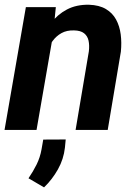

<svg xmlns="http://www.w3.org/2000/svg" viewBox="-21 -559 585 826"><path d="M207 -407.7 136.2 0H-1.5L90.3 -528.3H219.2ZM166.5 -282.7 132.3 -281.7Q137.7 -329.1 153.8 -375.5Q169.9 -421.9 198 -459.2Q226.1 -496.6 266.8 -518.1Q307.6 -539.6 361.8 -538.6Q405.8 -537.1 434.3 -520.3Q462.9 -503.4 478.3 -475.1Q493.7 -446.8 498.3 -411.1Q502.9 -375.5 499 -336.9L442.4 0H304.2L361.3 -338.4Q364.3 -364.3 359.9 -384.3Q355.5 -404.3 340.6 -416Q325.7 -427.7 297.4 -428.2Q266.1 -429.2 243.4 -416.5Q220.7 -403.8 205.1 -382.3Q189.5 -360.8 180.2 -335Q170.9 -309.1 166.5 -282.7ZM261.7 41 258.3 76.2Q252.9 125.5 228.3 169.4Q203.6 213.4 168.5 247.1L101.6 208Q121.6 178.7 136.5 148.7Q151.4 118.7 157.7 83.5L165 41.5Z"/></svg>

Font: Roboto
Style: Bold Italic
Weight: 700
Italic angle: -12°
Designer: Christian Robertson
Foundry: Google
Version: Version 3.0